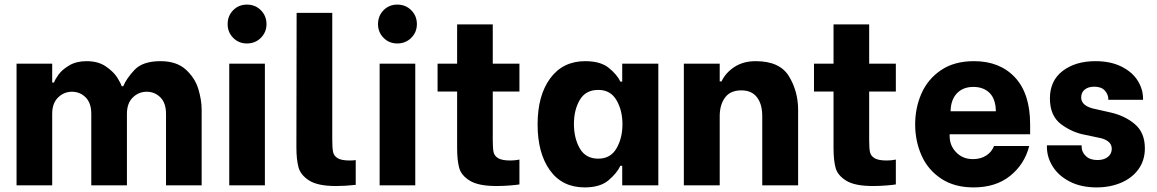

<svg xmlns="http://www.w3.org/2000/svg" viewBox="-20 -806 5030 835"><path d="M52 -529H207V-447H215Q219 -460 234.5 -481.5Q250 -503 281 -521.5Q312 -540 357 -540Q407 -540 440.5 -517Q474 -494 490 -468.5Q506 -443 509 -431H516Q530 -465 565.5 -502.5Q601 -540 678 -540Q748 -540 788 -503.5Q828 -467 842.5 -419Q857 -371 857 -329V0H702V-311Q702 -358 677.5 -382.5Q653 -407 618 -407Q583 -407 557.5 -382Q532 -357 532 -311V0H377V-311Q377 -358 352.5 -382.5Q328 -407 293 -407Q258 -407 232.5 -382Q207 -357 207 -311V0H52Z M977 -529H1132V0H977ZM970 -701Q970 -737 994 -761.5Q1018 -786 1054 -786Q1090 -786 1114.5 -761.5Q1139 -737 1139 -701Q1139 -666 1114.5 -641.5Q1090 -617 1054 -617Q1018 -617 994 -641.5Q970 -666 970 -701Z M1269 -166 1270 -750H1425V-198Q1425 -163 1428.5 -145.5Q1432 -128 1448.5 -118Q1465 -108 1501 -108Q1520 -108 1527 -110V-2Q1482 3 1441 3Q1362 3 1324.5 -21Q1287 -45 1278 -79Q1269 -113 1269 -166Z M1631 -529H1786V0H1631ZM1624 -701Q1624 -737 1648 -761.5Q1672 -786 1708 -786Q1744 -786 1768.5 -761.5Q1793 -737 1793 -701Q1793 -666 1768.5 -641.5Q1744 -617 1708 -617Q1672 -617 1648 -641.5Q1624 -666 1624 -701Z M2123 -408V-196Q2123 -161 2126.5 -144.5Q2130 -128 2146.5 -118Q2163 -108 2200 -108Q2219 -108 2239 -112V-4Q2229 -2 2199 0.5Q2169 3 2139 3Q2061 3 2023.5 -20Q1986 -43 1977 -76Q1968 -109 1968 -162V-408H1883V-529H1968V-700H2123V-529H2239V-408Z M2318 -265Q2318 -391 2373 -465.5Q2428 -540 2525 -540Q2592 -540 2628 -510.5Q2664 -481 2678 -451H2686V-529H2843V0H2686V-85H2678Q2663 -53 2626.5 -22Q2590 9 2523 9Q2425 9 2371.5 -65.5Q2318 -140 2318 -265ZM2687 -266Q2687 -326 2661 -370.5Q2635 -415 2582 -415Q2527 -415 2501.5 -371.5Q2476 -328 2476 -267Q2476 -205 2501.5 -160.5Q2527 -116 2582 -116Q2635 -116 2661 -160.5Q2687 -205 2687 -266Z M2954 -529H3110V-452H3118Q3135 -489 3173.5 -514.5Q3212 -540 3267 -540Q3371 -540 3411 -474.5Q3451 -409 3451 -328V0H3295V-301Q3295 -353 3272 -383Q3249 -413 3204 -413Q3156 -413 3133 -381.5Q3110 -350 3110 -301V0H2954Z M3760 -408V-196Q3760 -161 3763.5 -144.5Q3767 -128 3783.5 -118Q3800 -108 3837 -108Q3856 -108 3876 -112V-4Q3866 -2 3836 0.5Q3806 3 3776 3Q3698 3 3660.5 -20Q3623 -43 3614 -76Q3605 -109 3605 -162V-408H3520V-529H3605V-700H3760V-529H3876V-408Z M3960 -265Q3960 -337 3987.5 -399.5Q4015 -462 4072.5 -501Q4130 -540 4216 -540Q4328 -540 4394 -469.5Q4460 -399 4460 -265V-222H4110V-214Q4110 -173 4138.5 -143.5Q4167 -114 4211 -114Q4245 -114 4269 -129.5Q4293 -145 4303 -171H4456Q4436 -92 4373.5 -41.5Q4311 9 4214 9Q4130 9 4072.5 -29.5Q4015 -68 3987.5 -130.5Q3960 -193 3960 -265ZM4311 -322Q4310 -376 4283.5 -402Q4257 -428 4213 -428Q4168 -428 4141.5 -400Q4115 -372 4114 -322Z M4533 -167V-174H4684V-168Q4684 -145 4702 -127.5Q4720 -110 4753 -110Q4781 -110 4798 -123.5Q4815 -137 4815 -159Q4815 -179 4799 -191Q4783 -203 4759 -207L4702 -219Q4644 -229 4595 -265.5Q4546 -302 4546 -378Q4546 -455 4601.5 -497.5Q4657 -540 4744 -540Q4809 -540 4856 -517Q4903 -494 4927 -456.5Q4951 -419 4951 -377V-372H4800V-375Q4800 -395 4785 -412Q4770 -429 4739 -429Q4713 -429 4697.5 -416.5Q4682 -404 4682 -382Q4682 -343 4747 -331L4809 -317Q4872 -303 4915.5 -266Q4959 -229 4959 -161Q4959 -109 4931.5 -70.5Q4904 -32 4856 -11.5Q4808 9 4749 9Q4682 9 4633 -16Q4584 -41 4558.5 -81.5Q4533 -122 4533 -167Z"/></svg>

Font: Be Vietnam ExtraBold
Style: Regular
Weight: 800
Designer: Gabriel Lam
Foundry: TypeRant
Version: Version 4.000